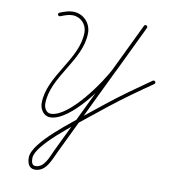

<svg xmlns="http://www.w3.org/2000/svg" viewBox="-92 -635 887 1006"><g transform="rotate(10 352.0 -132.0)"><path d="M152.6 -521.2C152.6 -521.2 152.6 -521.2 152.6 -521.2C173.2 -529 193.5 -537.7 215.9 -537.7C259.3 -537.7 292.8 -503.1 292.8 -460C292.8 -315.9 136.3 -202.4 136.3 -56.4C136.3 -24.7 157.2 9.5 192 9.5C300.8 9.5 451.7 -208.3 494.7 -297.7C533.4 -378.4 572.2 -459 611 -539.7C613.7 -545.4 610.8 -550.3 606.5 -552.3C602.2 -554.4 596.6 -553.6 593.8 -547.9C477.6 -306.8 361.3 -65.7 245 175.4C227.6 211.5 209 274.3 161.2 274.4C161.2 274.4 161.2 274.4 161.2 274.4C161.2 274.4 161.2 274.4 161.2 274.4C140.4 274.4 138.2 252.2 138.2 236C138.2 165.9 334.3 21.7 394.7 -28.6C394.7 -28.6 394.7 -28.6 394.6 -28.5C394.6 -28.5 394.6 -28.5 394.6 -28.5C423.9 -51.8 453.3 -75.2 482.6 -98.6C552.9 -154.5 626.4 -206 700.2 -257.2C704.5 -260.2 705.5 -266.2 702.5 -270.5C699.6 -274.8 693.6 -275.8 689.3 -272.9C689.3 -272.9 689.3 -272.9 689.3 -272.9C615.2 -221.4 541.4 -169.7 470.8 -113.5C441.4 -90.1 412.1 -66.7 382.7 -43.3C382.7 -43.3 382.7 -43.3 382.6 -43.3C382.6 -43.2 382.6 -43.2 382.6 -43.2C316.2 12.1 119.2 154.5 119.2 236C119.2 263.6 128.1 293.4 161.2 293.4C161.2 293.4 161.2 293.4 161.2 293.4C161.2 293.4 161.2 293.4 161.2 293.4C220.3 293.3 240.9 227.7 262.1 183.7C378.4 -57.4 494.7 -298.5 611 -539.7C613.7 -545.4 610.8 -550.3 606.5 -552.3C602.2 -554.4 596.6 -553.6 593.8 -547.9C555.1 -467.2 516.3 -386.6 477.6 -305.9C438.5 -224.7 290.6 -9.5 192 -9.5C168.1 -9.5 155.3 -35.4 155.3 -56.4C155.3 -200.3 311.8 -313.8 311.8 -460C311.8 -513.5 269.7 -556.7 215.9 -556.7C191 -556.7 168.7 -547.7 145.9 -539C141 -537.1 138.5 -531.6 140.4 -526.7C142.2 -521.8 147.7 -519.4 152.6 -521.2Z"/></g></svg>

Font: FRB American Cursive Extralight
Style: Italic
Weight: 200
Italic angle: -25°
Version: Version 2.0;Modular Font Editor K font №1